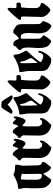

<svg xmlns="http://www.w3.org/2000/svg" viewBox="1048 -1852 808 2944"><g transform="rotate(-90 1452.0 -380.0)"><path d="M244 -578Q246 -578 254.5 -574Q263 -570 276 -565.5Q289 -561 304.5 -557.5Q320 -554 337 -554Q352 -554 367 -553.5Q382 -553 397 -549Q399 -539 399 -534Q399 -506 391 -478Q383 -450 383 -421Q383 -367 386 -311.5Q389 -256 389 -202Q389 -193 390.5 -184.5Q392 -176 397 -168Q400 -151 415 -146Q430 -141 442 -135Q442 -122 438 -110.5Q434 -99 429 -88Q414 -72 403 -55Q392 -38 378 -21Q374 -19 371.5 -15Q369 -11 366 -7.5Q363 -4 359.5 -2Q356 0 351 -2Q327 -13 313.5 -27Q300 -41 291.5 -57Q283 -73 276 -89.5Q269 -106 259 -121Q239 -93 215 -60Q191 -27 172 0L159 1Q144 1 125 -10.5Q106 -22 89.5 -39Q73 -56 60.5 -75.5Q48 -95 46 -111Q39 -153 38 -202Q37 -251 37 -293Q37 -318 39.5 -342Q42 -366 42 -391Q42 -420 34.5 -447Q27 -474 27 -501Q46 -508 67.5 -509.5Q89 -511 109 -516Q126 -520 149 -530Q172 -540 193 -550.5Q214 -561 228.5 -569.5Q243 -578 244 -578ZM173 -459Q169 -422 168.5 -383Q168 -344 168 -307V-230Q168 -213 170.5 -197.5Q173 -182 180 -169.5Q187 -157 199.5 -149.5Q212 -142 231 -142Q238 -142 246 -144Q254 -146 256.5 -159Q259 -172 259 -178Q258 -239 257 -299.5Q256 -360 256 -421Q256 -427 257.5 -433Q259 -439 264 -444Q261 -448 250 -451.5Q239 -455 226 -458Q213 -461 201 -463Q189 -465 184 -465Z M544 -586Q554 -588 561 -588Q573 -588 585.5 -578.5Q598 -569 609.5 -556Q621 -543 629.5 -528Q638 -513 642 -503Q653 -510 658.5 -520.5Q664 -531 667.5 -542.5Q671 -554 674.5 -565.5Q678 -577 686 -586L692 -587Q704 -587 711.5 -580Q719 -573 726 -564.5Q733 -556 740.5 -549Q748 -542 759 -542Q766 -544 765.5 -554Q765 -564 768 -571Q774 -574 780 -574Q791 -574 793 -563Q795 -552 795 -544Q795 -533 789.5 -508Q784 -483 775 -457.5Q766 -432 753.5 -412.5Q741 -393 728 -393Q714 -393 704 -399.5Q694 -406 686 -414Q678 -422 669 -429.5Q660 -437 647 -439Q643 -413 642.5 -383.5Q642 -354 642 -327V-206Q642 -188 650.5 -173.5Q659 -159 671 -147Q676 -142 683.5 -140Q691 -138 698 -138Q706 -138 713.5 -139Q721 -140 729 -142Q736 -149 741.5 -160Q747 -171 758 -171L768 -167L769 -145Q766 -124 754 -103Q742 -82 726 -63Q710 -44 692 -26.5Q674 -9 661 4Q501 -29 501 -186Q501 -243 503 -304.5Q505 -366 505 -420Q505 -435 498.5 -443.5Q492 -452 484 -458.5Q476 -465 469.5 -471Q463 -477 463 -485Q463 -488 464 -491.5Q465 -495 466 -498Q493 -517 510.5 -537Q528 -557 544 -586Z M888 -586Q898 -588 905 -588Q917 -588 929.5 -578.5Q942 -569 953.5 -556Q965 -543 973.5 -528Q982 -513 986 -503Q997 -510 1002.5 -520.5Q1008 -531 1011.5 -542.5Q1015 -554 1018.5 -565.5Q1022 -577 1030 -586L1036 -587Q1048 -587 1055.5 -580Q1063 -573 1070 -564.5Q1077 -556 1084.5 -549Q1092 -542 1103 -542Q1110 -544 1109.5 -554Q1109 -564 1112 -571Q1118 -574 1124 -574Q1135 -574 1137 -563Q1139 -552 1139 -544Q1139 -533 1133.5 -508Q1128 -483 1119 -457.5Q1110 -432 1097.5 -412.5Q1085 -393 1072 -393Q1058 -393 1048 -399.5Q1038 -406 1030 -414Q1022 -422 1013 -429.5Q1004 -437 991 -439Q987 -413 986.5 -383.5Q986 -354 986 -327V-206Q986 -188 994.5 -173.5Q1003 -159 1015 -147Q1020 -142 1027.5 -140Q1035 -138 1042 -138Q1050 -138 1057.5 -139Q1065 -140 1073 -142Q1080 -149 1085.5 -160Q1091 -171 1102 -171L1112 -167L1113 -145Q1110 -124 1098 -103Q1086 -82 1070 -63Q1054 -44 1036 -26.5Q1018 -9 1005 4Q845 -29 845 -186Q845 -243 847 -304.5Q849 -366 849 -420Q849 -435 842.5 -443.5Q836 -452 828 -458.5Q820 -465 813.5 -471Q807 -477 807 -485Q807 -488 808 -491.5Q809 -495 810 -498Q837 -517 854.5 -537Q872 -557 888 -586Z M1416 -577Q1425 -577 1431 -569Q1437 -560 1437.5 -541Q1438 -522 1440 -511Q1443 -499 1451.5 -478.5Q1460 -458 1470 -438Q1480 -418 1487.5 -402.5Q1495 -387 1495 -383L1494 -374Q1449 -323 1405.5 -275Q1362 -227 1323 -170V-155Q1343 -141 1364.5 -131Q1386 -121 1411 -121Q1426 -121 1436 -128Q1446 -135 1452.5 -146Q1459 -157 1463 -170Q1467 -183 1470 -194Q1482 -194 1494 -199Q1494 -172 1483.5 -143.5Q1473 -115 1456.5 -88Q1440 -61 1419 -38Q1398 -15 1377 0L1339 1Q1313 1 1283 -14Q1253 -29 1231 -43Q1216 -52 1207 -65Q1198 -78 1192.5 -93Q1187 -108 1185.5 -124Q1184 -140 1184 -155V-339Q1184 -373 1176.5 -407Q1169 -441 1169 -473Q1169 -476 1170 -480Q1171 -484 1172 -487Q1235 -492 1295 -515.5Q1355 -539 1406 -574Q1410 -577 1416 -577ZM1304 -452Q1304 -394 1304.5 -333.5Q1305 -273 1309 -204Q1322 -221 1341.5 -246.5Q1361 -272 1377 -292Q1379 -297 1380 -302.5Q1381 -308 1381 -313Q1381 -318 1376 -330Q1371 -342 1364.5 -355.5Q1358 -369 1352 -381Q1346 -393 1343 -399Q1338 -409 1336.5 -419.5Q1335 -430 1333.5 -441Q1332 -452 1329 -462.5Q1326 -473 1319 -482Q1315 -475 1309.5 -467.5Q1304 -460 1304 -452ZM1267 -752H1268Q1275 -760 1288.5 -762.5Q1302 -765 1317 -764Q1332 -763 1346.5 -760Q1361 -757 1370 -754H1375L1373 -750Q1383 -739 1397 -717.5Q1411 -696 1434 -658Q1440 -647 1446 -638Q1452 -629 1458 -617Q1464 -606 1460.5 -600.5Q1457 -595 1450.5 -593Q1444 -591 1436.5 -591Q1429 -591 1426 -591Q1421 -591 1409.5 -597Q1398 -603 1383 -613Q1368 -623 1351.5 -637Q1335 -651 1320 -668Q1305 -652 1288.5 -638Q1272 -624 1258 -614Q1244 -604 1232.5 -598.5Q1221 -593 1216 -593Q1213 -593 1205.5 -593Q1198 -593 1191.5 -595Q1185 -597 1181.5 -602.5Q1178 -608 1184 -619Q1190 -631 1196 -640Q1202 -649 1208 -660Q1231 -697 1244 -718.5Q1257 -740 1267 -751Z M1670 -665Q1673 -668 1676 -668Q1686 -668 1689.5 -655.5Q1693 -643 1693 -627Q1693 -611 1691 -595Q1689 -579 1689 -573Q1689 -564 1689 -553Q1689 -542 1694 -534Q1712 -530 1730.5 -531.5Q1749 -533 1767 -529Q1770 -522 1772 -515.5Q1774 -509 1774 -501Q1774 -486 1770 -478Q1766 -470 1758.5 -466.5Q1751 -463 1741 -463Q1731 -463 1720 -463Q1707 -463 1699 -456Q1694 -412 1691.5 -371.5Q1689 -331 1689 -295Q1689 -265 1689 -242Q1689 -219 1695.5 -201.5Q1702 -184 1718.5 -172.5Q1735 -161 1767 -154Q1765 -142 1765 -135.5Q1765 -129 1764 -125Q1763 -121 1761.5 -117.5Q1760 -114 1757 -110Q1751 -102 1739 -85.5Q1727 -69 1712.5 -52.5Q1698 -36 1684 -24Q1670 -12 1660 -12Q1649 -12 1639 -19Q1629 -26 1621 -32Q1609 -41 1596.5 -54Q1584 -67 1574.5 -81.5Q1565 -96 1559 -112Q1553 -128 1553 -144L1559 -383Q1560 -398 1560 -412.5Q1560 -427 1560 -441Q1560 -454 1548 -461Q1526 -461 1509 -465Q1509 -470 1508 -473.5Q1507 -477 1507 -482Q1507 -485 1517.5 -499.5Q1528 -514 1544.5 -534Q1561 -554 1580.5 -576Q1600 -598 1618 -617.5Q1636 -637 1650 -650Q1664 -663 1670 -665Z M2067 -577Q2076 -577 2082 -569Q2088 -560 2088.5 -541Q2089 -522 2091 -511Q2094 -499 2102.5 -478.5Q2111 -458 2121 -438Q2131 -418 2138.5 -402.5Q2146 -387 2146 -383L2145 -374Q2100 -323 2056.5 -275Q2013 -227 1974 -170V-155Q1994 -141 2015.5 -131Q2037 -121 2062 -121Q2077 -121 2087 -128Q2097 -135 2103.5 -146Q2110 -157 2114 -170Q2118 -183 2121 -194Q2133 -194 2145 -199Q2145 -172 2134.5 -143.5Q2124 -115 2107.5 -88Q2091 -61 2070 -38Q2049 -15 2028 0L1990 1Q1964 1 1934 -14Q1904 -29 1882 -43Q1867 -52 1858 -65Q1849 -78 1843.5 -93Q1838 -108 1836.5 -124Q1835 -140 1835 -155V-339Q1835 -373 1827.5 -407Q1820 -441 1820 -473Q1820 -476 1821 -480Q1822 -484 1823 -487Q1886 -492 1946 -515.5Q2006 -539 2057 -574Q2061 -577 2067 -577ZM1955 -452Q1955 -394 1955.5 -333.5Q1956 -273 1960 -204Q1973 -221 1992.5 -246.5Q2012 -272 2028 -292Q2030 -297 2031 -302.5Q2032 -308 2032 -313Q2032 -318 2027 -330Q2022 -342 2015.5 -355.5Q2009 -369 2003 -381Q1997 -393 1994 -399Q1989 -409 1987.5 -419.5Q1986 -430 1984.5 -441Q1983 -452 1980 -462.5Q1977 -473 1970 -482Q1966 -475 1960.5 -467.5Q1955 -460 1955 -452Z M2417 -577Q2427 -580 2439 -580Q2458 -580 2471 -572Q2498 -556 2514 -544.5Q2530 -533 2539 -519Q2548 -505 2551 -484.5Q2554 -464 2554 -431Q2554 -357 2554 -311.5Q2554 -266 2554.5 -239Q2555 -212 2555.5 -198Q2556 -184 2558 -172Q2566 -157 2579 -147Q2592 -137 2602 -124Q2599 -113 2591.5 -91.5Q2584 -70 2573.5 -49Q2563 -28 2549.5 -12Q2536 4 2522 4Q2511 4 2500 -6Q2489 -16 2481 -22Q2445 -50 2430.5 -87Q2416 -124 2413.5 -165.5Q2411 -207 2414.5 -250Q2418 -293 2418 -333Q2418 -347 2417.5 -369.5Q2417 -392 2412 -413Q2407 -434 2396 -449.5Q2385 -465 2364 -465Q2359 -468 2354 -468Q2345 -468 2337.5 -461Q2330 -454 2330 -445V-202Q2330 -180 2335.5 -168.5Q2341 -157 2349 -150Q2357 -143 2366 -136.5Q2375 -130 2383 -119Q2380 -109 2369 -89Q2358 -69 2344 -49.5Q2330 -30 2314.5 -15Q2299 0 2289 0Q2278 0 2264.5 -10Q2251 -20 2242 -26Q2212 -48 2200.5 -87.5Q2189 -127 2188 -171.5Q2187 -216 2191 -259.5Q2195 -303 2195 -333Q2195 -354 2195 -373Q2195 -392 2191.5 -409.5Q2188 -427 2179.5 -443Q2171 -459 2154 -474Q2154 -482 2160.5 -492Q2167 -502 2176.5 -512Q2186 -522 2196 -530Q2206 -538 2213 -543Q2213 -561 2227 -577Q2236 -580 2247 -580Q2278 -580 2295 -557Q2303 -551 2307.5 -543.5Q2312 -536 2315 -527Q2318 -518 2321 -509.5Q2324 -501 2330 -494Q2359 -505 2378.5 -529.5Q2398 -554 2417 -577Z M2781 -665Q2784 -668 2787 -668Q2797 -668 2800.5 -655.5Q2804 -643 2804 -627Q2804 -611 2802 -595Q2800 -579 2800 -573Q2800 -564 2800 -553Q2800 -542 2805 -534Q2823 -530 2841.5 -531.5Q2860 -533 2878 -529Q2881 -522 2883 -515.5Q2885 -509 2885 -501Q2885 -486 2881 -478Q2877 -470 2869.5 -466.5Q2862 -463 2852 -463Q2842 -463 2831 -463Q2818 -463 2810 -456Q2805 -412 2802.5 -371.5Q2800 -331 2800 -295Q2800 -265 2800 -242Q2800 -219 2806.5 -201.5Q2813 -184 2829.5 -172.5Q2846 -161 2878 -154Q2876 -142 2876 -135.5Q2876 -129 2875 -125Q2874 -121 2872.5 -117.5Q2871 -114 2868 -110Q2862 -102 2850 -85.5Q2838 -69 2823.5 -52.5Q2809 -36 2795 -24Q2781 -12 2771 -12Q2760 -12 2750 -19Q2740 -26 2732 -32Q2720 -41 2707.5 -54Q2695 -67 2685.5 -81.5Q2676 -96 2670 -112Q2664 -128 2664 -144L2670 -383Q2671 -398 2671 -412.5Q2671 -427 2671 -441Q2671 -454 2659 -461Q2637 -461 2620 -465Q2620 -470 2619 -473.5Q2618 -477 2618 -482Q2618 -485 2628.5 -499.5Q2639 -514 2655.5 -534Q2672 -554 2691.5 -576Q2711 -598 2729 -617.5Q2747 -637 2761 -650Q2775 -663 2781 -665Z"/></g></svg>

Font: CAT Schmalfette Thannhaeuser
Style: Regular
Weight: 700
Designer: Peter Wiegel nach Herbert Thanhaeuser 1939/40
Foundry: CAT-Fonts, Peter Wiegel
Version: Version 1.000